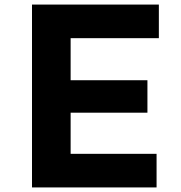

<svg xmlns="http://www.w3.org/2000/svg" viewBox="-20 -820 790 840"><path d="M120 0V-800H675V-653H289V-469H625V-327H289V-147H665V0Z"/></svg>

Font: Martian Mono SemiExpanded
Style: Bold
Weight: 700
Width: 6
Designer: Roman Shamin
Foundry: Evil Martians
Version: Version 1.000